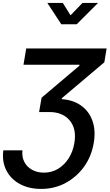

<svg xmlns="http://www.w3.org/2000/svg" viewBox="-35 -1053 736 1289"><path d="M-12.7 -43.9H115.7Q110.8 0.5 128.4 34.2Q146 67.9 180.4 86.9Q214.8 106 259.8 106Q313 106 355.7 79.8Q398.4 53.7 426.8 8.5Q455.1 -36.6 464.4 -93.3Q480 -189 432.6 -244.9Q385.3 -300.8 296.4 -300.8H227.5L244.1 -397L498.5 -612.3V-618.2H122.6L141.1 -727.5H680.7L665.5 -634.8L380.4 -394L379.4 -387.2Q456.5 -382.3 509.8 -344Q563 -305.7 585.7 -241.7Q608.4 -177.7 594.7 -95.2Q580.1 -4.9 530 65.2Q480 135.3 405.3 175.3Q330.6 215.3 241.2 215.3Q158.7 215.3 98.1 182.4Q37.6 149.4 7.6 90.8Q-22.5 32.2 -12.7 -43.9ZM386.7 -1033.2 438.5 -950.2 518.6 -1033.2H622.6V-1032.7L480 -890.1H376.5L283.2 -1032.7V-1033.2Z"/></svg>

Font: Inter Display SemiBold
Style: Italic
Weight: 600
Italic angle: -9.39999°
Designer: Rasmus Andersson
Foundry: rsms
Version: Version 4.000;git-a52131595